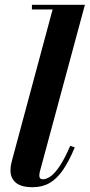

<svg xmlns="http://www.w3.org/2000/svg" viewBox="-20 -770 374 800"><path d="M116 10Q67.8 10 45.7 -9.1Q23.7 -28.3 23.7 -59Q23.7 -73 26 -84.4Q28.2 -95.8 30.5 -103.5L199.2 -730.5H113V-750H333.8L146.3 -55.8Q145.3 -51.5 144.5 -47Q143.8 -42.5 143.8 -39Q143.8 -23 158.5 -23Q173.8 -23 191.1 -35.4Q208.5 -47.8 228.9 -78.1Q249.3 -108.5 272.5 -162.3L291.5 -155.8Q267.5 -98.3 242.3 -61.6Q217 -25 186.6 -7.5Q156.3 10 116 10Z"/></svg>

Font: Bodoni Moda
Style: Italic
Weight: 400
Italic angle: -13°
Designer: Owen Earl
Foundry: indestructible type
Version: Version 2.005